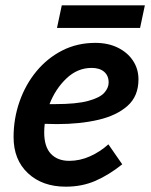

<svg xmlns="http://www.w3.org/2000/svg" viewBox="-20 -690 568 721"><path d="M31 -175Q31 -245 53.5 -309Q76 -373 117 -422.5Q158 -472 214 -500.5Q270 -529 338 -529Q386 -529 422.5 -511Q459 -493 479.5 -462Q500 -431 500 -392Q500 -329 459 -292.5Q418 -256 349 -240Q280 -224 194 -224Q173 -224 148 -225Q146 -209 146 -193Q146 -139 171 -112.5Q196 -86 240 -86Q280 -86 318 -103Q356 -120 387 -148L439 -73Q389 -33 338.5 -11Q288 11 227 11Q139 11 85 -39.5Q31 -90 31 -175ZM324 -435Q271 -435 229.5 -395.5Q188 -356 166 -299Q177 -299 186 -299Q267 -299 311 -311Q355 -323 371.5 -341.5Q388 -360 388 -380Q388 -406 371 -420.5Q354 -435 324 -435ZM194 -585 212 -670H524L506 -585Z"/></svg>

Font: Radio Canada Medium
Style: Italic
Weight: 500
Italic angle: -12°
Designer: Charles Daoud, Etienne Aubert Bonn, Alexandre Saumier Demers, Jacques Le Bailly
Foundry: Radio-Canada
Version: Version 2.104; ttfautohint (v1.8.4.7-5d5b);gftools[0.9.28.de